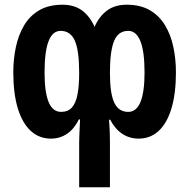

<svg xmlns="http://www.w3.org/2000/svg" viewBox="-20 -577 798 810"><path d="M514.2 -557.1Q572.8 -557.1 612.5 -533.7Q652.3 -510.3 676.5 -470Q700.7 -429.7 711.4 -378.7Q722.2 -327.6 722.2 -272Q722.2 -183.1 703.6 -120.6Q685.1 -58.1 649.9 -25.1Q614.7 7.8 564.9 7.8Q526.9 7.8 496.6 -12Q466.3 -31.7 444.8 -71.8H439.9Q442.4 -40.5 443.1 -17.6Q443.8 5.4 443.8 21V212.9H314V22Q314 6.3 315.2 -17.6Q316.4 -41.5 317.9 -73.2H313Q291.5 -31.2 261.7 -11.7Q231.9 7.8 194.8 7.8Q145 7.8 109.4 -25.1Q73.7 -58.1 54.9 -120.6Q36.1 -183.1 36.1 -272Q36.1 -327.1 46.9 -378.2Q57.6 -429.2 81.5 -469.7Q105.5 -510.3 145.5 -533.7Q185.5 -557.1 244.1 -557.1Q293 -557.1 325.9 -533Q358.9 -508.8 378.9 -463.9Q398.9 -508.8 432.1 -533Q465.3 -557.1 514.2 -557.1ZM235.8 -446.8Q202.1 -446.8 185.1 -403.8Q168 -360.8 168 -270Q168 -188.5 185.1 -146.7Q202.1 -105 237.8 -105Q267.1 -105 283.7 -123.8Q300.3 -142.6 307.1 -179.4Q314 -216.3 314 -270Q314 -363.8 295.7 -405.3Q277.3 -446.8 235.8 -446.8ZM521 -446.8Q479 -446.8 461.4 -404.3Q443.8 -361.8 443.8 -270Q443.8 -182.1 462.2 -143.6Q480.5 -105 521 -105Q555.7 -105 572.8 -147.2Q589.8 -189.5 589.8 -271Q589.8 -359.9 572.3 -403.3Q554.7 -446.8 521 -446.8Z"/></svg>

Font: Open Sans Condensed
Style: Regular
Weight: 400
Width: 3
Designer: Monotype Design Team
Foundry: Monotype Imaging Inc.
Version: Version 3.000